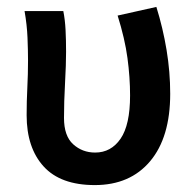

<svg xmlns="http://www.w3.org/2000/svg" viewBox="-20 -523 561 555"><path d="M254 12Q155 12 106 -42Q57 -96 57 -190Q57 -230 59 -269.5Q61 -309 61 -348Q61 -377 59.5 -414Q58 -451 51 -491H163Q168 -466 169.5 -436.5Q171 -407 171 -373Q171 -337 168 -283Q165 -229 165 -182Q165 -130 191.5 -106Q218 -82 255 -82Q301 -82 328.5 -122Q356 -162 356 -247Q356 -299 348.5 -355Q341 -411 320 -478L432 -503Q451 -442 461.5 -378.5Q472 -315 472 -252Q472 -126 414 -57Q356 12 254 12Z"/></svg>

Font: Source Sans Pro SemiBold
Style: Regular
Weight: 600
Designer: Paul D. Hunt
Foundry: Adobe Systems Incorporated
Version: Version 2.045;hotconv 1.0.109;makeotfexe 2.5.65596